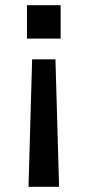

<svg xmlns="http://www.w3.org/2000/svg" viewBox="-20 -721 338 741"><path d="M84 -572H214V-701H84ZM90 0H208L194 -492H104Z"/></svg>

Font: FREAK Grotesk Next
Style: Bold
Weight: 700
Width: 3
Designer: La Scuola Open Source
Foundry: La Scuola Open Source
Version: Version 1.000;PS 1.0;hotconv 1.0.72;makeotf.lib2.5.5900